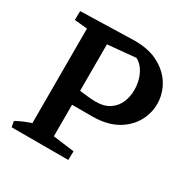

<svg xmlns="http://www.w3.org/2000/svg" viewBox="-152 -796 910 931"><g transform="rotate(30 303.0 -331.0)"><path d="M202 -241 205 -325Q226 -320 249 -317Q272 -314 292 -312.5Q312 -311 323 -311Q372 -311 402 -331.5Q432 -352 445.5 -384.5Q459 -417 459 -453Q459 -482 451.5 -509.5Q444 -537 428.5 -559.5Q413 -582 390 -594L220 -578L40 -654L341 -662Q424 -662 479 -631Q534 -600 561.5 -552Q589 -504 589 -450Q589 -396 561 -348Q533 -300 480 -271Q427 -242 350 -241ZM34 0 28 -32Q51 -45 76 -55Q101 -65 127 -73L128 0ZM211 0 214 -67 352 -49 351 0ZM111 0V-654H233V0ZM143 -594 39 -604 40 -654H142Z"/></g></svg>

Font: Eczar Medium
Style: Regular
Weight: 500
Designer: Vaibhav Singh
Foundry: Rosetta Type Foundry
Version: Version 2.000